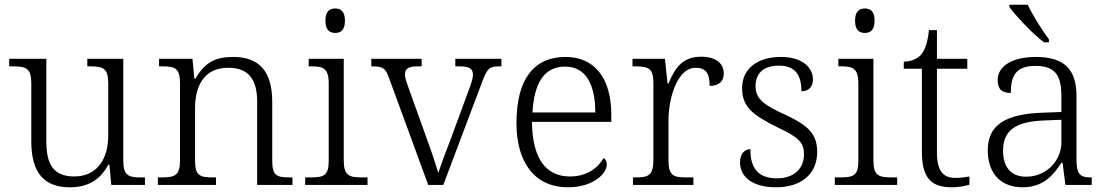

<svg xmlns="http://www.w3.org/2000/svg" viewBox="-20 -786 4707 816"><path d="M277 10C353 10 406 -21 440 -86H445L453 0H596V-32H579C528 -32 504 -39 504 -102V-536H351V-504H361C418 -504 440 -497 440 -431V-210C440 -112 394 -36 295 -36C201 -36 177 -96 177 -186V-536H19V-504H33C90 -504 113 -497 113 -433V-185C113 -50 169 10 277 10Z M651 0H898V-32H888C831 -32 809 -38 809 -102V-326C809 -414 842 -498 951 -498C1041 -498 1073 -442 1073 -354V0H1223V-32H1213C1155 -32 1137 -39 1137 -105V-353C1137 -485 1080 -544 971 -544C902 -544 852 -525 811 -452H806L798 -536H656V-504H671C722 -504 745 -497 745 -433V-105C745 -39 723 -32 665 -32H651Z M1405 -646C1428 -646 1446 -658 1446 -698C1446 -738 1428 -750 1405 -750C1381 -750 1363 -738 1363 -698C1363 -658 1381 -646 1405 -646ZM1277 0H1542V-32H1521C1463 -32 1441 -39 1441 -105V-536H1292V-504H1302C1353 -504 1377 -497 1377 -431V-102C1377 -38 1355 -32 1297 -32H1277Z M1634 -453 1800 0H1864L2030 -440C2051 -495 2059 -504 2103 -504H2111V-536H1915V-504H1933C1976 -504 1990 -493 1990 -468C1990 -451 1981 -426 1966 -386L1900 -207C1873 -137 1851 -77 1843 -51C1832 -87 1809 -157 1789 -210L1718 -408C1710 -430 1701 -455 1701 -468C1701 -493 1714 -504 1754 -504H1772V-536H1558V-504C1607 -504 1618 -498 1634 -453Z M2393 10C2504 10 2559 -50 2559 -87C2559 -101 2553 -110 2545 -114C2521 -72 2474 -36 2402 -36C2302 -36 2242 -110 2241 -268H2578V-299C2578 -457 2504 -544 2384 -544C2250 -544 2175 -451 2175 -263C2175 -89 2258 10 2393 10ZM2510 -308H2243C2250 -431 2291 -503 2382 -503C2471 -503 2510 -425 2510 -308Z M2670 0H2927V-32H2896C2845 -32 2821 -38 2821 -104V-274C2821 -372 2860 -498 2936 -498C2978 -498 2996 -477 2996 -421C3039 -421 3056 -443 3056 -474C3056 -517 3022 -545 2959 -545C2876 -545 2846 -490 2821 -431H2817L2806 -536H2668V-504H2677C2735 -504 2757 -497 2757 -433V-107C2757 -39 2734 -32 2682 -32H2670Z M3279 10C3383 10 3453 -45 3453 -140C3453 -213 3420 -251 3316 -299C3231 -338 3191 -363 3191 -420C3191 -471 3221 -507 3291 -507C3354 -507 3386 -474 3386 -398C3418 -398 3435 -418 3435 -449C3435 -497 3392 -544 3299 -544C3199 -544 3134 -494 3134 -412C3134 -332 3177 -298 3286 -244C3376 -202 3397 -179 3397 -130C3397 -72 3357 -28 3282 -28C3195 -28 3169 -80 3169 -152C3150 -152 3125 -138 3125 -96C3125 -37 3174 10 3279 10Z M3656 -646C3679 -646 3697 -658 3697 -698C3697 -738 3679 -750 3656 -750C3632 -750 3614 -738 3614 -698C3614 -658 3632 -646 3656 -646ZM3528 0H3793V-32H3772C3714 -32 3692 -39 3692 -105V-536H3543V-504H3553C3604 -504 3628 -497 3628 -431V-102C3628 -38 3606 -32 3548 -32H3528Z M4026 10C4051 10 4081 5 4100 -1V-36C4079 -32 4062 -30 4039 -30C3988 -30 3962 -61 3962 -137V-494H4091V-536H3962V-658H3928C3922 -601 3910 -570 3892 -551C3874 -533 3847 -524 3821 -524V-494H3898V-143C3898 -30 3936 10 4026 10Z M4417 -606H4438V-619C4409 -657 4369 -721 4348 -766H4270V-756C4295 -721 4369 -642 4417 -606ZM4326 10C4416 10 4458 -44 4491 -94H4496L4508 0H4620V-32H4616C4567 -32 4555 -48 4555 -112V-379C4555 -491 4503 -544 4383 -544C4277 -544 4220 -502 4220 -446C4220 -406 4239 -391 4276 -391C4276 -460 4294 -506 4381 -506C4477 -506 4491 -450 4491 -372V-310L4408 -307C4252 -301 4178 -254 4178 -148C4178 -40 4242 10 4326 10ZM4341 -35C4273 -35 4243 -80 4243 -145C4243 -224 4285 -269 4417 -274L4491 -277V-181C4491 -105 4429 -35 4341 -35Z"/></svg>

Font: Noto Serif Georgian Light
Style: Regular
Weight: 300
Designer: Monotype Design Team, Akaki Razmadze
Foundry: Google LLC
Version: Version 2.003